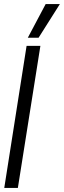

<svg xmlns="http://www.w3.org/2000/svg" viewBox="-20 -926 315 946"><path d="M1 0 111 -700H179L68 0ZM117 -740 205 -906H275L170 -740Z"/></svg>

Font: Georama Condensed
Style: Italic
Weight: 400
Width: 3
Italic angle: -9°
Designer: Jean-Baptiste Levee
Foundry: Production Type
Version: Version 1.000